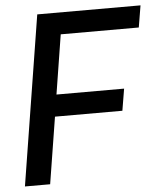

<svg xmlns="http://www.w3.org/2000/svg" viewBox="-51 -745 660 789"><g transform="rotate(-5 279.0 -350.0)"><path d="M20 0 132 -700H558L543 -610H221L182 -365H461L446 -275H168L124 0Z"/></g></svg>

Font: Georama ExtraCondensed Thin Medium
Style: Italic
Weight: 500
Italic angle: -9°
Version: Version 1.001